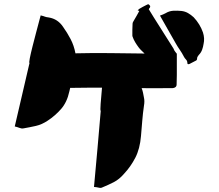

<svg xmlns="http://www.w3.org/2000/svg" viewBox="-20 -819 1040 911"><path d="M92 -210Q83 -208 73 -212Q63 -216 50 -219Q68 -297 85.5 -371.5Q103 -446 120 -520Q117 -520 121.5 -543Q126 -566 134.5 -599.5Q143 -633 152 -667Q161 -701 167 -723.5Q173 -746 173 -746Q189 -742 193 -740Q197 -738 212 -736Q254 -729 279 -692Q299 -664 315 -633.5Q331 -603 338 -566Q418 -568 501.5 -567Q585 -566 666 -565Q659 -572 651.5 -579Q644 -586 638 -594Q629 -606 621.5 -618.5Q614 -631 609 -645Q609 -646 608.5 -647.5Q608 -649 608 -650Q608 -664 608 -678Q608 -692 609 -706Q609 -711 611.5 -715Q614 -719 616 -723Q622 -734 628.5 -744.5Q635 -755 641 -767Q639 -767 633 -770Q638 -775 641 -777Q649 -782 657.5 -786.5Q666 -791 674 -795Q678 -797 681.5 -798.5Q685 -800 689 -795Q697 -788 688 -779Q688 -779 686 -775Q692 -765 698 -755.5Q704 -746 710 -736Q733 -699 756.5 -662.5Q780 -626 803 -589Q805 -586 807 -580Q809 -577 811.5 -573.5Q814 -570 818 -565H819V-463Q819 -451 818.5 -440Q818 -429 818 -417Q818 -404 801 -401Q768 -401 727 -400.5Q686 -400 652 -401Q656 -391 658.5 -379.5Q661 -368 663 -356Q665 -348 665 -338Q665 -328 663 -317Q658 -283 655 -246Q652 -209 649 -174Q644 -113 622 -70.5Q600 -28 569 5Q546 32 519.5 45.5Q493 59 466 70Q459 74 449 71.5Q439 69 426 68Q434 -24 442.5 -114Q451 -204 458 -293Q455 -293 457.5 -326.5Q460 -360 464 -403Q444 -403 403 -403Q362 -403 313 -402Q311 -395 309 -385Q298 -334 270 -302Q242 -270 207 -247Q179 -228 150 -221.5Q121 -215 92 -210ZM899 -737Q914 -721 925 -703Q936 -685 943 -665Q952 -637 946 -611Q944 -597 939 -583Q934 -569 923 -558Q920 -554 917.5 -550Q915 -546 915 -540Q915 -533 907 -530Q900 -527 893.5 -523Q887 -519 880 -516Q876 -514 872.5 -514.5Q869 -515 869 -520Q869 -530 862.5 -536.5Q856 -543 852 -551Q844 -567 833.5 -582Q823 -597 814 -613Q795 -645 777 -678Q759 -711 739 -745Q747 -748 753.5 -750.5Q760 -753 765 -756Q783 -767 802.5 -768Q822 -769 841 -767Q858 -765 872 -757Q886 -749 899 -737Z"/></svg>

Font: Palette Mosaic
Style: Regular
Weight: 400
Designer: Shibuyafont
Version: Version 1.001